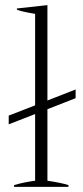

<svg xmlns="http://www.w3.org/2000/svg" viewBox="-20 -729 324 749"><path d="M165 -303V-24Q219 -16 247 -7V0H35V-7Q72 -18 117 -24V-284L14 -244V-278L117 -318V-675Q67 -683 46 -691V-696L165 -709V-337L275 -380V-346Z"/></svg>

Font: Trirong ExtraLight
Style: Regular
Weight: 275
Designer: Katatrad Team
Foundry: CadsonDemak
Version: Version 1.001